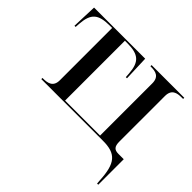

<svg xmlns="http://www.w3.org/2000/svg" viewBox="-170 -748 1171 1171"><g transform="rotate(45 415.0 -163.0)"><path d="M796 185 798 210H808V-10H762C727 -10 713 -25 713 -67V-460C713 -518 752 -526 792 -526H804V-536H522V-526H527C566 -526 604 -518 604 -460V-10H302V-526H321C420 -526 454 -496 461 -403L463 -373H473L467 -536H26L20 -373H30L32 -403C39 -496 73 -526 173 -526H192V-75C192 -18 152 -10 113 -10H107V0H639C751 0 789 44 796 185Z"/></g></svg>

Font: Noto Serif Display Medium
Style: Regular
Weight: 500
Designer: Monotype Design Team
Foundry: Monotype Imaging Inc.
Version: Version 2.009